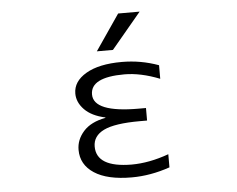

<svg xmlns="http://www.w3.org/2000/svg" viewBox="-53 -821 1106 895"><g transform="rotate(-5 500.0 -373.5)"><path d="M368.2 -148.4Q368.2 -50.8 532.2 -49.8Q615.2 -49.8 707 -83V-21.5Q616.2 9.8 528.3 9.8Q414.1 9.8 353 -30.3Q292 -70.3 292 -139.6Q292 -187.5 326.7 -226.1Q361.3 -264.6 429.7 -277.3V-279.3Q366.2 -293 333 -327.1Q299.8 -361.3 299.8 -402.3Q299.8 -459 360.4 -494.6Q420.9 -530.3 528.3 -530.3Q617.2 -530.3 700.2 -500V-436.5Q611.3 -471.7 535.2 -471.7Q377 -471.7 377 -391.6Q377 -306.6 587.9 -306.6H622.1V-248H587.9Q470.7 -248 419.4 -223.1Q368.2 -198.2 368.2 -148.4ZM531.2 -756.8H631.8L492.2 -589.8H417Z"/></g></svg>

Font: Gen Shin Gothic Monospace Normal
Style: Regular
Weight: 350
Designer: [Source Han Sans]
Ryoko NISHIZUKA  (kana & ideographs); Paul D. Hunt (Latin, Greek & Cyrillic); Wenlong ZHANG  (bopomofo
Version: Version 1.002.20150607